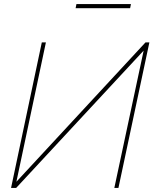

<svg xmlns="http://www.w3.org/2000/svg" viewBox="-20 -917 759 937"><path d="M349 -877 353 -897H619L615 -877ZM34 0 184 -710H204L60 -30L690 -710H709L558 0H538L681 -670L59 0Z"/></svg>

Font: Raleway-v4020 Thin
Style: Italic
Weight: 250
Italic angle: -12°
Designer: Matt McInerney, Pablo Impallari, Rodrigo Fuenzalida
Foundry: Matt McInerney, Pablo Impallari, Rodrigo Fuenzalida
Version: Version 4.020;PS 004.020;hotconv 1.0.88;makeotf.lib2.5.64775